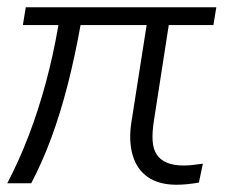

<svg xmlns="http://www.w3.org/2000/svg" viewBox="-27 -505 620 529"><path d="M459 4Q411 4 380.5 -17Q350 -38 338.5 -77.5Q327 -117 335 -168L377 -436H195Q179 -347 159 -269.5Q139 -192 114.5 -125.5Q90 -59 59 0H-7Q26 -63 52.5 -132.5Q79 -202 99.5 -278Q120 -354 134 -436H36L44 -485H569L561 -436H438L397 -172Q392 -140 393.5 -117Q395 -94 405 -79Q415 -64 433.5 -56.5Q452 -49 479 -49Q491 -49 504 -50.5Q517 -52 532 -54L521 -2Q504 1 489 2.5Q474 4 459 4Z"/></svg>

Font: Nunito Sans 12pt Light
Style: Italic
Weight: 300
Italic angle: -9°
Designer: Vernon Adams
Foundry: Vernon Adams
Version: Version 3.101;gftools[0.9.27]